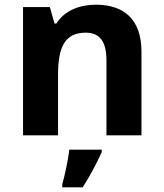

<svg xmlns="http://www.w3.org/2000/svg" viewBox="-20 -576 697 817"><path d="M388 -556C320 -556 255 -532 220 -476H212L192 -546H78V0H227V-257C227 -373 254 -437 345 -437C406 -437 433 -397 433 -319V0H582V-356C582 -496 505 -556 388 -556ZM413 71V61H275C270 104 256 169 245 208V221H332C366 168 393 115 413 71Z"/></svg>

Font: Noto Sans Gunjala Gondi
Style: Bold
Weight: 700
Designer: Ek Type
Foundry: Ek Type
Version: Version 1.004